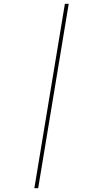

<svg xmlns="http://www.w3.org/2000/svg" viewBox="-20 -843 540 1006"><path d="M160 143 320 -823H340L180 143Z"/></svg>

Font: Iosevka Thin
Style: Italic
Weight: 100
Italic angle: -9°
Monospace: yes
Designer: Belleve Invis
Foundry: Belleve Invis
Version: Version 32.5.0; ttfautohint (v1.8.4)